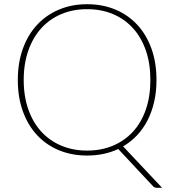

<svg xmlns="http://www.w3.org/2000/svg" viewBox="-20 -731 827 911"><path d="M722.5 -351.5Q722.5 -296 711.5 -248Q700.5 -200 680 -160Q659.5 -120 630.2 -89Q601 -58 564 -36.5L749 160H725.5Q713.5 160 706.5 153L541 -24Q475 7 393 7Q320.5 7 260 -18Q199.5 -43 156 -89.8Q112.5 -136.5 88.5 -202.8Q64.5 -269 64.5 -351.5Q64.5 -433.5 88.5 -500Q112.5 -566.5 156 -613.2Q199.5 -660 260 -685.5Q320.5 -711 393 -711Q466.5 -711 527 -685.8Q587.5 -660.5 631 -613.8Q674.5 -567 698.5 -500.5Q722.5 -434 722.5 -351.5ZM693.5 -351.5Q693.5 -430 671.8 -492.2Q650 -554.5 610.2 -598Q570.5 -641.5 515.2 -664.5Q460 -687.5 393 -687.5Q327 -687.5 271.8 -664.5Q216.5 -641.5 176.8 -598Q137 -554.5 114.8 -492.2Q92.5 -430 92.5 -351.5Q92.5 -273 114.8 -210.8Q137 -148.5 176.8 -105.5Q216.5 -62.5 271.8 -39.5Q327 -16.5 393 -16.5Q460 -16.5 515.2 -39.5Q570.5 -62.5 610.2 -105.5Q650 -148.5 671.8 -210.8Q693.5 -273 693.5 -351.5Z"/></svg>

Font: Lato Thin
Style: Regular
Weight: 200
Designer: Lukasz Dziedzic
Foundry: tyPoland Lukasz Dziedzic
Version: Version 2.007; 2014-02-27